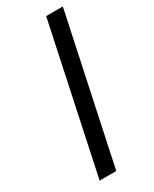

<svg xmlns="http://www.w3.org/2000/svg" viewBox="-187 -762 650 810"><g transform="rotate(-30 137.5 -357.0)"><path d="M42 0 193.8 -713.9H274.9L123 0Z"/></g></svg>

Font: Open Sans
Style: Italic
Weight: 400
Italic angle: -12°
Designer: Monotype Design Team
Foundry: Monotype Imaging Inc.
Version: Version 3.000; ttfautohint (v1.8.4)